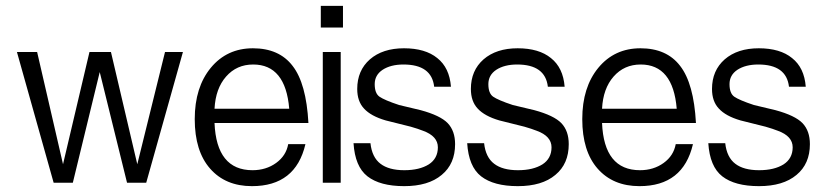

<svg xmlns="http://www.w3.org/2000/svg" viewBox="-20 -633 2800 659"><path d="M481.9 -5.9 607.9 -454.6H546.4L451.2 -69.3L360.8 -454.6H287.1L196.3 -69.3L107.4 -454.6H38.1L164.1 -5.9H230L322.3 -385.7L416 -5.9Z M972.7 -259.8H716.3C718.8 -306.2 731.9 -342.8 755.9 -370.1C780.3 -397.9 811 -411.6 849.1 -411.6C922.9 -411.6 964.4 -360.8 972.7 -259.8ZM1028.3 -138.2H969.2C964.4 -111.8 950.7 -90.3 927.7 -73.7C904.8 -57.1 877.4 -48.8 846.7 -48.8C764.2 -48.8 720.7 -103 716.3 -210.9H1038.6C1033.7 -301.3 1015.6 -366.7 984.4 -406.7C953.6 -447.3 907.7 -467.3 848.1 -467.3C788.6 -467.3 740.2 -444.8 703.6 -400.4C667 -356 648.4 -297.4 648.4 -224.1C648.4 -150.9 666 -94.2 701.2 -54.2C736.3 -14.2 784.2 5.9 844.7 5.9C944.8 5.9 1005.9 -42 1028.3 -138.2Z M1087.9 -5.9H1149.4V-454.6H1087.9ZM1081.1 -538.6H1157.2V-612.8H1081.1Z M1496.1 -32.7C1526.9 -58.1 1542 -93.3 1542 -138.2C1542 -168.5 1533.7 -192.4 1516.6 -210.4C1499.5 -228 1468.8 -242.7 1423.8 -254.9L1350.1 -272.5C1315.9 -283.7 1293.5 -293.5 1282.2 -301.3C1271.5 -309.1 1266.1 -323.2 1266.1 -344.2C1266.1 -364.7 1274.9 -381.3 1293.5 -393.6C1311.5 -405.3 1335.4 -411.6 1364.7 -411.6C1429.2 -411.6 1464.4 -386.2 1470.2 -335.4H1527.8C1524.4 -378.9 1508.8 -411.6 1481 -433.6C1453.6 -456.1 1415 -467.3 1366.7 -467.3C1317.9 -467.3 1278.8 -454.6 1249.5 -429.2C1220.7 -403.8 1206.1 -370.1 1206.1 -327.6C1206.1 -299.3 1213.9 -276.9 1229.5 -260.3C1245.1 -243.2 1270 -229.5 1303.7 -219.7L1389.6 -198.2C1406.7 -193.4 1420.9 -188.5 1432.1 -184.1C1465.8 -171.9 1482.9 -152.8 1482.9 -127.4C1482.9 -101.6 1472.2 -82 1451.7 -68.8C1430.7 -55.7 1402.8 -48.8 1367.7 -48.8C1332.5 -48.8 1305.2 -56.2 1286.1 -70.8C1266.6 -85.4 1254.9 -109.4 1251.5 -141.6H1193.4C1196.8 -88.4 1212.4 -50.3 1241.2 -27.8C1270 -5.4 1312 5.9 1367.2 5.9C1422.4 5.9 1465.3 -6.8 1496.1 -32.7Z M1886.2 -32.7C1917 -58.1 1932.1 -93.3 1932.1 -138.2C1932.1 -168.5 1923.8 -192.4 1906.7 -210.4C1889.6 -228 1858.9 -242.7 1814 -254.9L1740.2 -272.5C1706.1 -283.7 1683.6 -293.5 1672.4 -301.3C1661.6 -309.1 1656.2 -323.2 1656.2 -344.2C1656.2 -364.7 1665 -381.3 1683.6 -393.6C1701.7 -405.3 1725.6 -411.6 1754.9 -411.6C1819.3 -411.6 1854.5 -386.2 1860.4 -335.4H1918C1914.6 -378.9 1898.9 -411.6 1871.1 -433.6C1843.8 -456.1 1805.2 -467.3 1756.8 -467.3C1708 -467.3 1668.9 -454.6 1639.6 -429.2C1610.8 -403.8 1596.2 -370.1 1596.2 -327.6C1596.2 -299.3 1604 -276.9 1619.6 -260.3C1635.3 -243.2 1660.2 -229.5 1693.8 -219.7L1779.8 -198.2C1796.9 -193.4 1811 -188.5 1822.3 -184.1C1856 -171.9 1873 -152.8 1873 -127.4C1873 -101.6 1862.3 -82 1841.8 -68.8C1820.8 -55.7 1793 -48.8 1757.8 -48.8C1722.7 -48.8 1695.3 -56.2 1676.3 -70.8C1656.7 -85.4 1645 -109.4 1641.6 -141.6H1583.5C1586.9 -88.4 1602.5 -50.3 1631.3 -27.8C1660.2 -5.4 1702.1 5.9 1757.3 5.9C1812.5 5.9 1855.5 -6.8 1886.2 -32.7Z M2302.7 -259.8H2046.4C2048.8 -306.2 2062 -342.8 2085.9 -370.1C2110.4 -397.9 2141.1 -411.6 2179.2 -411.6C2252.9 -411.6 2294.4 -360.8 2302.7 -259.8ZM2358.4 -138.2H2299.3C2294.4 -111.8 2280.8 -90.3 2257.8 -73.7C2234.9 -57.1 2207.5 -48.8 2176.8 -48.8C2094.2 -48.8 2050.8 -103 2046.4 -210.9H2368.7C2363.8 -301.3 2345.7 -366.7 2314.5 -406.7C2283.7 -447.3 2237.8 -467.3 2178.2 -467.3C2118.7 -467.3 2070.3 -444.8 2033.7 -400.4C1997.1 -356 1978.5 -297.4 1978.5 -224.1C1978.5 -150.9 1996.1 -94.2 2031.2 -54.2C2066.4 -14.2 2114.3 5.9 2174.8 5.9C2274.9 5.9 2335.9 -42 2358.4 -138.2Z M2713.9 -32.7C2744.6 -58.1 2759.8 -93.3 2759.8 -138.2C2759.8 -168.5 2751.5 -192.4 2734.4 -210.4C2717.3 -228 2686.5 -242.7 2641.6 -254.9L2567.9 -272.5C2533.7 -283.7 2511.2 -293.5 2500 -301.3C2489.3 -309.1 2483.9 -323.2 2483.9 -344.2C2483.9 -364.7 2492.7 -381.3 2511.2 -393.6C2529.3 -405.3 2553.2 -411.6 2582.5 -411.6C2647 -411.6 2682.1 -386.2 2688 -335.4H2745.6C2742.2 -378.9 2726.6 -411.6 2698.7 -433.6C2671.4 -456.1 2632.8 -467.3 2584.5 -467.3C2535.6 -467.3 2496.6 -454.6 2467.3 -429.2C2438.5 -403.8 2423.8 -370.1 2423.8 -327.6C2423.8 -299.3 2431.6 -276.9 2447.3 -260.3C2462.9 -243.2 2487.8 -229.5 2521.5 -219.7L2607.4 -198.2C2624.5 -193.4 2638.7 -188.5 2649.9 -184.1C2683.6 -171.9 2700.7 -152.8 2700.7 -127.4C2700.7 -101.6 2689.9 -82 2669.4 -68.8C2648.4 -55.7 2620.6 -48.8 2585.4 -48.8C2550.3 -48.8 2522.9 -56.2 2503.9 -70.8C2484.4 -85.4 2472.7 -109.4 2469.2 -141.6H2411.1C2414.6 -88.4 2430.2 -50.3 2459 -27.8C2487.8 -5.4 2529.8 5.9 2585 5.9C2640.1 5.9 2683.1 -6.8 2713.9 -32.7Z"/></svg>

Font: Meera New
Style: Regular
Weight: 400
Designer: Hussain K H
Foundry: RIT
Version: 1.4.1